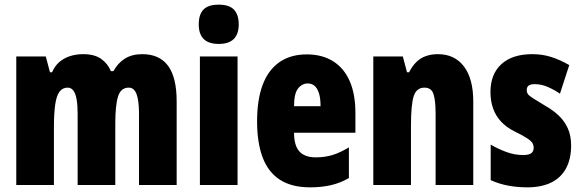

<svg xmlns="http://www.w3.org/2000/svg" viewBox="-20 -796 2501 826"><path d="M592 -563Q666 -563 703 -513Q740 -463 740 -360V0H578V-307Q578 -363 567.5 -391Q557 -419 534 -419Q500 -419 488 -381.5Q476 -344 476 -264V0H314V-307Q314 -344 309.5 -369Q305 -394 295.5 -406.5Q286 -419 271 -419Q249 -419 236 -401.5Q223 -384 217.5 -346.5Q212 -309 212 -248V0H50V-553H177L195 -485H204Q215 -511 234 -528Q253 -545 279.5 -554Q306 -563 338 -563Q387 -563 415.5 -542.5Q444 -522 457 -490H468Q487 -525 517.5 -544Q548 -563 592 -563Z M1002 -553V0H840V-553ZM921 -776Q966 -776 986.5 -754.5Q1007 -733 1007 -691Q1007 -649 985.5 -628Q964 -607 921 -607Q878 -607 856.5 -628Q835 -649 835 -691Q835 -734 855.5 -755Q876 -776 921 -776Z M1300 -562Q1366 -562 1413 -532.5Q1460 -503 1484.5 -447Q1509 -391 1509 -310V-225H1245Q1245 -170 1268 -144.5Q1291 -119 1339 -119Q1377 -119 1410 -129Q1443 -139 1481 -162V-30Q1445 -9 1404 0.5Q1363 10 1315 10Q1235 10 1184.5 -22.5Q1134 -55 1110 -118.5Q1086 -182 1086 -274Q1086 -367 1110 -431Q1134 -495 1182 -528.5Q1230 -562 1300 -562ZM1304 -437Q1279 -437 1262 -415Q1245 -393 1245 -339H1359Q1359 -374 1352 -395.5Q1345 -417 1333 -427Q1321 -437 1304 -437Z M1864 -563Q1936 -563 1976 -510Q2016 -457 2016 -360V0H1854V-308Q1854 -363 1845 -391Q1836 -419 1806 -419Q1772 -419 1760 -383Q1748 -347 1748 -253V0H1586V-553H1713L1731 -485H1740Q1753 -511 1770.5 -528.5Q1788 -546 1811.5 -554.5Q1835 -563 1864 -563Z M2437 -170Q2437 -111 2414.5 -70.5Q2392 -30 2350 -10Q2308 10 2248 10Q2208 10 2168.5 3Q2129 -4 2091 -21V-174Q2121 -156 2157.5 -142.5Q2194 -129 2231 -129Q2254 -129 2265 -136.5Q2276 -144 2276 -161Q2276 -170 2271.5 -179Q2267 -188 2249.5 -200Q2232 -212 2193 -231Q2159 -248 2136 -272.5Q2113 -297 2101.5 -329Q2090 -361 2090 -400Q2090 -477 2137 -520Q2184 -563 2270 -563Q2313 -563 2351 -551Q2389 -539 2429 -516L2389 -393Q2364 -410 2336.5 -422Q2309 -434 2280 -434Q2263 -434 2254.5 -428Q2246 -422 2246 -408Q2246 -399 2250.5 -392Q2255 -385 2272 -374Q2289 -363 2324 -342Q2358 -323 2383 -299.5Q2408 -276 2422.5 -244.5Q2437 -213 2437 -170Z"/></svg>

Font: Noto Sans Khmer ExtraCondensed Black
Style: Regular
Weight: 900
Width: 2
Designer: Danh Hong and the Monotype Design Team
Foundry: Monotype Imaging Inc.
Version: Version 2.004